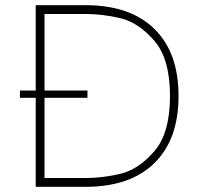

<svg xmlns="http://www.w3.org/2000/svg" viewBox="-20 -720 760 742"><path d="M670 -349Q670 -181 576.5 -89.5Q483 2 310 2H118V-342H57V-370H118V-700H310Q483 -700 576.5 -608.5Q670 -517 670 -349ZM637 -349Q637 -493 576 -563Q515 -633 446 -649.5Q377 -666 310 -666H152V-370H318V-342H152V-32H310Q377 -32 446 -48.5Q515 -65 576 -135Q637 -205 637 -349Z"/></svg>

Font: Be Vietnam Thin
Style: Regular
Weight: 100
Designer: Gabriel Lam
Foundry: TypeRant
Version: Version 4.000